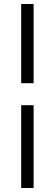

<svg xmlns="http://www.w3.org/2000/svg" viewBox="-20 -710 274 960"><path d="M86 230V-184H148V230ZM148 -294H86V-690H148Z"/></svg>

Font: Lisu Bosa Medium
Style: Regular
Weight: 500
Designer: David Morse, Annie Olsen, Victor Gaultney, Frank Grießhammer (Latin)
Foundry: SIL International
Version: Version 2.000